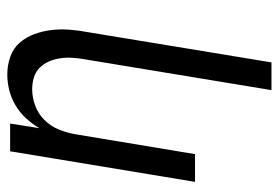

<svg xmlns="http://www.w3.org/2000/svg" viewBox="-142 -426 783 540"><g transform="rotate(-90 250.0 -156.5)"><path d="M266 215 353 -312Q356 -329 357 -346Q358 -363 355.5 -379.5Q353 -396 346.5 -411Q340 -426 329 -437Q318 -448 302 -453Q286 -458 268 -458Q246 -458 222.5 -449.5Q199 -441 181.5 -423Q164 -405 155 -382.5Q146 -360 142 -337L86 0H8L94 -520H172L159 -438Q171 -458 187 -475.5Q203 -493 223.5 -505Q244 -517 266 -522.5Q288 -528 310 -528Q336 -528 360 -519.5Q384 -511 399.5 -493Q415 -475 423.5 -452Q432 -429 435 -404Q438 -379 436 -353Q434 -327 429 -301L344 215Z"/></g></svg>

Font: Iosevka SS04
Style: Italic
Weight: 400
Italic angle: -9°
Monospace: yes
Designer: Belleve Invis
Foundry: Belleve Invis
Version: Version 19.0.0; ttfautohint (v1.8.4)